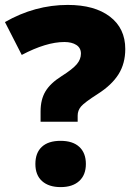

<svg xmlns="http://www.w3.org/2000/svg" viewBox="-20 -744 545 776"><path d="M253.9 -724.1Q362.3 -724.1 424.3 -676.8Q486.3 -629.4 486.3 -545.9Q486.3 -487.3 459 -443.8Q431.6 -400.4 376.2 -365Q320.8 -329.6 307.4 -313.5Q293.9 -297.4 293.9 -276.9V-252H144V-293.9Q144 -341.8 163.8 -374.8Q183.6 -407.7 228.5 -436Q273.4 -464.4 290.3 -484.4Q307.1 -504.4 307.1 -527.3Q307.1 -550.3 288.6 -562.3Q270 -574.2 240.2 -574.2Q167 -574.2 67.9 -522L0 -654.8Q121.1 -724.1 253.9 -724.1ZM123 -81.3Q123 -126.5 149.2 -150.6Q175.3 -174.8 224.9 -174.8Q274.4 -174.8 300.8 -150.1Q327.1 -125.5 327.1 -81.3Q327.1 -37.1 300.3 -12.5Q273.4 12.2 225.3 12.2Q177.2 12.2 150.1 -12Q123 -36.1 123 -81.3Z"/></svg>

Font: Open Sans Hebrew Extra Bold
Style: Regular
Weight: 800
Foundry: Ascender Corporation, Yanek Iontef
Version: Version 2.001;PS 002.001;hotconv 1.0.70;makeotf.lib2.5.58329